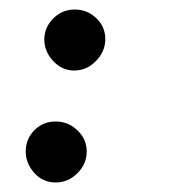

<svg xmlns="http://www.w3.org/2000/svg" viewBox="-20 -373 368 403"><path d="M97 10Q70 10 52 -10Q34 -30 34 -55Q34 -81 52 -99.5Q70 -118 97 -118Q123 -118 142.5 -99.5Q162 -81 162 -55Q162 -29 142.5 -9.5Q123 10 97 10ZM136 -225Q110 -225 91.5 -245Q73 -265 73 -290Q73 -315 91.5 -334Q110 -353 137 -353Q163 -353 182 -335Q201 -317 201 -291Q201 -265 181.5 -245Q162 -225 136 -225Z"/></svg>

Font: Edu QLD Beginners
Style: Regular
Weight: 400
Designer: Tina and Corey Anderson
Foundry: Google for Education
Version: Version 1.001